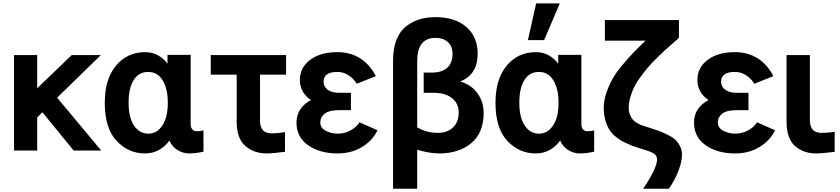

<svg xmlns="http://www.w3.org/2000/svg" viewBox="-20 -907 5062 1157"><path d="M64.5 0V-575.2H204.1V-375L412.1 -575.2H587.9L324.2 -318.4L589.8 0H423.8L235.4 -230.5L204.1 -199.2V0Z M611.3 -288.1Q611.3 -430.7 679.2 -511.7Q747.1 -592.8 854.5 -592.8Q900.4 -592.8 935.5 -571.8Q970.7 -550.8 989.3 -522.5V-576.2H1128.9V-160.2Q1128.9 -137.7 1139.2 -127Q1149.4 -116.2 1163.1 -116.2Q1188.5 -116.2 1206.1 -121.1V6.8Q1161.1 17.6 1118.2 17.6Q1085 17.6 1051.8 -1.5Q1018.6 -20.5 1001 -59.6Q943.4 17.6 853.5 17.6Q753.9 17.6 682.6 -58.1Q611.3 -133.8 611.3 -288.1ZM754.9 -288.1Q754.9 -199.2 787.6 -150.4Q820.3 -101.6 874 -101.6Q925.8 -101.6 958.5 -150.9Q991.2 -200.2 991.2 -288.1Q991.2 -371.1 960.4 -422.4Q929.7 -473.6 873 -473.6Q816.4 -473.6 785.6 -424.8Q754.9 -376 754.9 -288.1Z M1250 -457V-575.2H1704.1V-457H1546.9V-179.7Q1546.9 -103.5 1616.2 -103.5Q1656.2 -103.5 1697.3 -111.3V7.8Q1624 17.6 1586.9 17.6Q1509.8 17.6 1458 -27.8Q1406.2 -73.2 1406.2 -174.8V-457Z M1766.6 -168Q1766.6 -215.8 1791.5 -250.5Q1816.4 -285.2 1853.5 -303.7H1854.5Q1787.1 -349.6 1787.1 -424.8Q1787.1 -500 1849.1 -546.4Q1911.1 -592.8 2011.7 -592.8Q2168.9 -592.8 2245.1 -448.2L2129.9 -402.3Q2111.3 -433.6 2080.1 -453.6Q2048.8 -473.6 2013.7 -473.6Q1929.7 -473.6 1929.7 -414.1Q1929.7 -385.7 1954.1 -366.7Q1978.5 -347.7 2023.4 -347.7H2094.7V-243.2H2023.4Q1963.9 -243.2 1937 -222.2Q1910.2 -201.2 1910.2 -169.9Q1910.2 -135.7 1943.4 -118.7Q1976.6 -101.6 2015.6 -101.6Q2056.6 -101.6 2092.3 -121.1Q2127.9 -140.6 2146.5 -169.9L2254.9 -122.1Q2225.6 -60.5 2162.1 -21.5Q2098.6 17.6 2013.7 17.6Q1907.2 17.6 1836.9 -31.7Q1766.6 -81.1 1766.6 -168Z M2348.6 230.5V-544.9Q2348.6 -617.2 2370.1 -669.4Q2391.6 -721.7 2429.2 -750Q2466.8 -778.3 2509.8 -791Q2552.7 -803.7 2603.5 -803.7Q2722.7 -803.7 2790.5 -744.1Q2858.4 -684.6 2858.4 -584Q2858.4 -457 2752.9 -416Q2820.3 -396.5 2857.4 -344.7Q2894.5 -293 2894.5 -227.5Q2894.5 -105.5 2819.3 -43.9Q2744.1 17.6 2627 17.6Q2567.4 17.6 2494.1 -4.9V230.5ZM2494.1 -139.6Q2549.8 -106.4 2619.1 -106.4Q2675.8 -106.4 2710 -139.2Q2744.1 -171.9 2744.1 -228.5Q2744.1 -284.2 2703.6 -315.9Q2663.1 -347.7 2593.8 -347.7H2533.2V-469.7H2583Q2643.6 -469.7 2675.3 -499Q2707 -528.3 2707 -583Q2707 -627.9 2679.2 -653.3Q2651.4 -678.7 2604.5 -678.7Q2494.1 -678.7 2494.1 -540Z M2965.8 -288.1Q2965.8 -430.7 3033.7 -511.7Q3101.6 -592.8 3209 -592.8Q3254.9 -592.8 3290 -571.8Q3325.2 -550.8 3343.8 -522.5V-576.2H3483.4V-160.2Q3483.4 -137.7 3493.7 -127Q3503.9 -116.2 3517.6 -116.2Q3543 -116.2 3560.5 -121.1V6.8Q3515.6 17.6 3472.7 17.6Q3439.5 17.6 3406.2 -1.5Q3373 -20.5 3355.5 -59.6Q3297.9 17.6 3208 17.6Q3108.4 17.6 3037.1 -58.1Q2965.8 -133.8 2965.8 -288.1ZM3109.4 -288.1Q3109.4 -199.2 3142.1 -150.4Q3174.8 -101.6 3228.5 -101.6Q3280.3 -101.6 3313 -150.9Q3345.7 -200.2 3345.7 -288.1Q3345.7 -371.1 3314.9 -422.4Q3284.2 -473.6 3227.5 -473.6Q3170.9 -473.6 3140.1 -424.8Q3109.4 -376 3109.4 -288.1ZM3161.1 -665 3210.9 -886.7H3353.5L3258.8 -665Z M3618.2 -256.8Q3618.2 -301.8 3634.3 -348.6Q3650.4 -395.5 3671.9 -433.1Q3693.4 -470.7 3731.4 -516.1Q3769.5 -561.5 3797.4 -590.3Q3825.2 -619.1 3870.1 -662.1H3625V-786.1H4071.3V-678.7Q4062.5 -670.9 4029.8 -642.1Q3997.1 -613.3 3980.5 -598.1Q3963.9 -583 3932.1 -551.3Q3900.4 -519.5 3881.8 -497.6Q3863.3 -475.6 3838.9 -442.4Q3814.5 -409.2 3801.3 -381.8Q3788.1 -354.5 3778.3 -321.3Q3768.6 -288.1 3768.6 -256.8Q3768.6 -233.4 3776.9 -214.4Q3785.2 -195.3 3794.4 -184.6Q3803.7 -173.8 3822.3 -164.1Q3840.8 -154.3 3850.6 -150.9Q3860.4 -147.5 3879.9 -141.6Q3919.9 -128.9 3941.4 -121.6Q3962.9 -114.3 3996.1 -98.6Q4029.3 -83 4046.4 -67.9Q4063.5 -52.7 4076.7 -28.3Q4089.8 -3.9 4089.8 25.4Q4089.8 66.4 4068.4 122.1Q4046.9 177.7 4010.7 230.5H3855.5Q3939.5 106.4 3939.5 53.7Q3939.5 40 3932.1 29.8Q3924.8 19.5 3909.2 12.2Q3893.6 4.9 3877.9 0Q3862.3 -4.9 3835.4 -13.2Q3808.6 -21.5 3788.1 -29.3Q3759.8 -41 3739.7 -50.8Q3719.7 -60.5 3694.8 -79.6Q3669.9 -98.6 3654.8 -121.1Q3639.6 -143.6 3628.9 -178.7Q3618.2 -213.9 3618.2 -256.8Z M4162.1 -168Q4162.1 -215.8 4187 -250.5Q4211.9 -285.2 4249 -303.7H4250Q4182.6 -349.6 4182.6 -424.8Q4182.6 -500 4244.6 -546.4Q4306.6 -592.8 4407.2 -592.8Q4564.5 -592.8 4640.6 -448.2L4525.4 -402.3Q4506.8 -433.6 4475.6 -453.6Q4444.3 -473.6 4409.2 -473.6Q4325.2 -473.6 4325.2 -414.1Q4325.2 -385.7 4349.6 -366.7Q4374 -347.7 4418.9 -347.7H4490.2V-243.2H4418.9Q4359.4 -243.2 4332.5 -222.2Q4305.7 -201.2 4305.7 -169.9Q4305.7 -135.7 4338.9 -118.7Q4372.1 -101.6 4411.1 -101.6Q4452.1 -101.6 4487.8 -121.1Q4523.4 -140.6 4542 -169.9L4650.4 -122.1Q4621.1 -60.5 4557.6 -21.5Q4494.1 17.6 4409.2 17.6Q4302.7 17.6 4232.4 -31.7Q4162.1 -81.1 4162.1 -168Z M4719.7 -174.8V-575.2H4860.4V-183.6Q4860.4 -106.4 4928.7 -106.4Q4973.6 -106.4 5009.8 -113.3V7.8Q4936.5 17.6 4898.4 17.6Q4821.3 17.6 4770.5 -27.3Q4719.7 -72.3 4719.7 -174.8Z"/></svg>

Font: Gothic A1 ExtraBold
Style: Regular
Weight: 800
Designer: HanYang I&C Co.,Ltd.
Foundry: HanYang I&C Co.,Ltd.
Version: Version 2.50